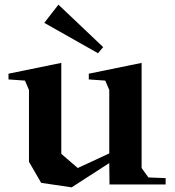

<svg xmlns="http://www.w3.org/2000/svg" viewBox="-20 -783 743 815"><path d="M240.2 -129.9 310.1 -69.8 443.8 -131.8V-400.9L426.8 -440.9L356.9 -445.8V-470.2L581.1 -516.1V-69.8L609.9 -29.8L683.1 -26.9V0H444.8L443.8 -90.8L284.2 12.2L154.8 -6.8L103 -96.2V-400.9L85.9 -440.9L16.1 -445.8V-470.2L240.2 -516.1ZM168 -686 396 -557.1 418 -583 228 -763.2Z"/></svg>

Font: Ortica Angular Bold
Style: Regular
Weight: 700
Designer: Benedetta Bovani
Foundry: Collletttivo
Version: Version 2.000;Glyphs 3.1.2 (3151)